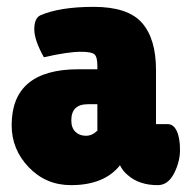

<svg xmlns="http://www.w3.org/2000/svg" viewBox="-20 -530 549 560"><path d="M108 -363Q80 -413 80 -444.5Q80 -476 97 -485Q154 -510 253.5 -510Q353 -510 394 -463.5Q435 -417 435 -326V-168H469Q486 -168 495.5 -148Q505 -128 505 -93Q505 -58 487.5 -24Q470 10 440 10Q386 10 353 -19Q338 -31 330 -48Q284 10 187 10Q114 10 64 -42Q14 -94 14 -165Q14 -328 209 -328H264V-338Q264 -364 255.5 -371.5Q247 -379 216 -379Q178 -379 108 -363ZM188 -179Q188 -157 200 -145.5Q212 -134 230.5 -134Q249 -134 264 -149V-226H236Q188 -226 188 -179Z"/></svg>

Font: Lilita One Rus
Style: Regular
Weight: 400
Designer: Juan Montoreano
Foundry: Juan Montoreano
Version: Version 1.002